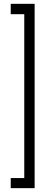

<svg xmlns="http://www.w3.org/2000/svg" viewBox="-20 -770 272 1004"><path d="M106.9 -695.8H36.1V-750H161.1V213.9H36.1V161.1H106.9Z"/></svg>

Font: Rawengulk
Style: Demibold
Weight: 600
Version: Version 0.92